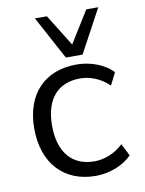

<svg xmlns="http://www.w3.org/2000/svg" viewBox="-86 -813 666 883"><g transform="rotate(-10 247.5 -372.0)"><path d="M290 9C352 9 418 -15 459 -57L430 -114C389 -75 339 -58 295 -58C192 -58 131 -128 131 -253C131 -378 192 -445 295 -445C341 -445 390 -427 430 -388L459 -446C419 -487 355 -511 290 -511C143 -511 48 -417 48 -254C48 -91 142 9 290 9ZM248 -551H326L435 -753H379L287 -605L195 -753H139Z"/></g></svg>

Font: Poppy and Pepper
Style: Regular
Weight: 400
Designer: Thy Ha
Foundry: Thy Ha
Version: Version 0.001;Glyphs 3.2 (3227)